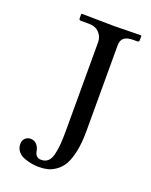

<svg xmlns="http://www.w3.org/2000/svg" viewBox="-127 -715 625 797"><g transform="rotate(20 185.5 -316.5)"><path d="M142.6 -19Q160.6 -19 172.1 -29.3Q183.6 -39.6 189 -61.5Q194.3 -83.5 196.3 -108.4Q198.2 -133.3 198.2 -172.4V-558.6Q198.2 -583 181.6 -600.3Q165 -617.7 136.7 -617.7H100.6Q92.3 -617.7 92.3 -626V-644.5L94.2 -646.5Q197.8 -644.5 236.8 -644.5L356 -646.5L357.9 -644.5V-626Q357.9 -617.7 350.1 -617.7H333.5Q303.7 -617.7 291.3 -606.9Q278.8 -596.2 278.8 -574.2V-194.3Q278.8 -142.6 270.5 -104.2Q262.2 -65.9 249.5 -44.2Q236.8 -22.5 218 -9.3Q199.2 3.9 181.6 8.1Q164.1 12.2 143.1 12.2Q127.9 12.2 112.1 9.5Q96.2 6.8 78.6 0.5Q61 -5.9 50 -19.3Q39.1 -32.7 39.1 -51.3Q39.1 -68.4 49.1 -77.4Q59.1 -86.4 71.8 -86.4Q90.3 -86.4 100.3 -74.2Q110.4 -62 112.3 -49.3Q116.7 -19 142.6 -19Z"/></g></svg>

Font: Libertinage
Style: f
Weight: 400
Designer: OSP
Foundry: OSP
Version: Version 1.0; 2008; OFL relea